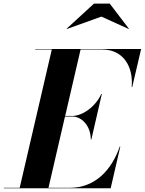

<svg xmlns="http://www.w3.org/2000/svg" viewBox="-68 -1014 780 1034"><path d="M478 -924.5 625 -858 626 -859.5 523 -994.5H438L291 -859.5L292.5 -858ZM320.5 -386.5C377.5 -386.5 421 -330 421 -263H424L480.5 -508H477.5C447.5 -441 377.5 -389.5 320.5 -389.5H283L366 -747.5H481.5C598.5 -747.5 651 -652 641 -545H644L692 -750H121.5V-747.5H211L38 -2.5H-47.5V0H528L580 -225H577C533 -98 444.5 -2.5 307.5 -2.5H193L282 -386.5Z"/></svg>

Font: Bodoni* 72pt
Style: Bold Italic
Weight: 700
Italic angle: -13°
Version: Version 2.3